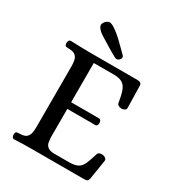

<svg xmlns="http://www.w3.org/2000/svg" viewBox="-197 -953 987 1076"><g transform="rotate(30 297.0 -415.0)"><path d="M60 3Q51 3 47 -4Q43 -11 43 -19Q44 -36 51 -38Q58 -40 68 -40Q100 -40 113 -51.5Q126 -63 129.5 -80.5Q133 -98 133 -117V-514Q133 -533 129.5 -550.5Q126 -568 113 -579.5Q100 -591 68 -591Q58 -591 51 -593Q44 -595 43 -612Q43 -620 47 -627Q51 -634 60 -634Q93 -633 121 -632Q149 -631 179 -631H493Q504 -631 511.5 -626Q519 -621 519 -607L522 -467Q522 -457 512.5 -452Q503 -447 495 -447Q484 -447 475 -451.5Q466 -456 464 -465Q457 -510 447.5 -537.5Q438 -565 419.5 -577.5Q401 -590 366 -591H232V-337H413Q421 -336 424.5 -329Q428 -322 428 -314Q428 -307 424.5 -300.5Q421 -294 413 -294H232V-105Q233 -92 236 -76.5Q239 -61 253.5 -50Q268 -39 302 -40H394Q429 -41 447.5 -51.5Q466 -62 477 -87Q488 -112 501 -156Q505 -166 514.5 -169Q524 -172 535 -170Q543 -169 551.5 -163Q560 -157 559 -147L539 -21Q536 -7 529.5 -3.5Q523 0 510 0H180Q150 0 121.5 0.5Q93 1 60 3ZM321 -676Q291 -692 260 -711Q229 -730 197 -750Q174 -765 163.5 -782.5Q153 -800 170 -819Q187 -838 204.5 -832Q222 -826 244 -809Q263 -795 283 -776Q303 -757 321 -739Q339 -721 350 -710Q358 -703 354.5 -692.5Q351 -682 341.5 -676.5Q332 -671 321 -676Z"/></g></svg>

Font: Alice
Style: Regular
Weight: 400
Designer: Ksenia Yerulevich
Foundry: Cyreal (http://www.cyreal.org/)
Version: Version 2.003; ttfautohint (v1.8.3)